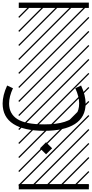

<svg xmlns="http://www.w3.org/2000/svg" viewBox="-142 -990 696 1453"><path d="M-87.9 -342.8 -43.9 -322.3Q-73.2 -259.3 -73.2 -206.5Q-73.2 -128.9 -11 -88.9Q51.3 -48.8 192.4 -48.8Q287.6 -48.8 346.9 -67.9Q406.2 -86.9 431.6 -121.1Q457 -155.3 457 -206.5Q457 -259.3 427.7 -322.3L471.7 -342.8Q505.9 -268.6 505.9 -206.5Q505.9 -103.5 425.3 -51.8Q344.7 0 192.4 0Q40 0 -41 -52Q-122.1 -104 -122.1 -206.5Q-122.1 -268.6 -87.9 -342.8ZM0 402.8H530.3V442.9H0ZM0 -970.2H530.3V-930.2H0ZM526.9 410.6 533.7 417.5 525.4 425.8 518.6 418.9ZM526.9 304.7 533.7 311.5 419.4 425.8 412.6 418.9ZM526.9 198.7 533.7 205.6 313.5 425.8 306.6 418.9ZM526.9 92.3 533.7 99.1 207.5 425.8 200.7 418.9ZM526.9 -13.2 533.7 -6.3 101.6 425.8 94.7 418.9ZM526.9 -119.1 533.7 -112.3 3.4 418 -3.4 411.1ZM526.9 -225.6 533.7 -218.8 3.4 311.5 -3.4 304.7ZM526.9 -331.5 533.7 -324.7 3.4 205.6 -3.4 198.7ZM526.9 -438 533.7 -431.2 3.4 99.1 -3.4 92.3ZM526.9 -543.5 533.7 -536.6 3.4 -6.3 -3.4 -13.2ZM526.9 -649.4 533.7 -642.6 3.4 -112.3 -3.4 -119.1ZM526.9 -755.9 533.7 -749 3.4 -218.8 -3.4 -225.6ZM526.9 -861.8 533.7 -855 3.4 -324.7 -3.4 -331.5ZM516.6 -958 523.4 -951.2 3.4 -431.2 -3.4 -438ZM411.1 -958 418 -951.2 3.4 -536.6 -3.4 -543.5ZM305.2 -958 312 -951.2 3.4 -642.6 -3.4 -649.4ZM198.7 -958 205.6 -951.2 3.4 -749 -3.4 -755.9ZM92.3 -958 99.1 -951.2 3.4 -855 -3.4 -861.8ZM160.6 132.3 206.5 86.4 252.4 132.3 206.5 177.7Z"/></svg>

Font: AzarMehrMSRS3
Style: Regular
Weight: 1
Designer: Amin Abedi
Version: Version 1.00